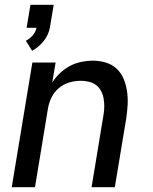

<svg xmlns="http://www.w3.org/2000/svg" viewBox="-20 -781 640 801"><path d="M29 0 115 -520H212L198 -437Q212 -459 231.5 -477Q251 -495 273 -506.5Q295 -518 319.5 -523Q344 -528 367 -528Q395 -528 421.5 -520Q448 -512 467 -494Q486 -476 496 -451.5Q506 -427 510 -400Q514 -373 512.5 -345Q511 -317 507 -289L459 0H362L412 -303Q415 -320 415 -337.5Q415 -355 412 -371.5Q409 -388 401 -402.5Q393 -417 380.5 -426.5Q368 -436 351 -440Q334 -444 317 -444Q293 -444 269 -437Q245 -430 225.5 -413.5Q206 -397 195 -374.5Q184 -352 180 -328L126 0ZM114 -569 88 -611Q104 -619 116.5 -633.5Q129 -648 132 -665H91L107 -761H204L188 -665Q185 -650 178.5 -636Q172 -622 162 -609.5Q152 -597 139.5 -586.5Q127 -576 114 -569Z"/></svg>

Font: Iosevka Custom Medium
Style: Italic
Weight: 500
Italic angle: -9°
Designer: Belleve Invis
Foundry: Belleve Invis
Version: Version 27.0.1